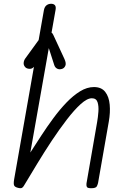

<svg xmlns="http://www.w3.org/2000/svg" viewBox="-20 -999 675 1019"><path d="M76 -2Q59 -6 55 -14.8Q51 -23.5 55 -47L213 -945Q216.5 -963 227 -971Q237.5 -979 251.5 -979Q264 -979 271 -971.8Q278 -964.5 275 -947L141 -189.5Q167.5 -230.5 198.2 -278Q229 -325.5 262.8 -371.2Q296.5 -417 332.5 -454.5Q368.5 -492 405.2 -514.5Q442 -537 478.5 -537Q518.5 -537 538.5 -511.2Q558.5 -485.5 562.2 -443.8Q566 -402 557.5 -354L500.5 -28.5Q499.5 -22.5 494.5 -11.2Q489.5 0 464.5 0Q444.5 0 441 -7Q437.5 -14 439 -25.5L495.5 -351Q500 -376.5 502.2 -406Q504.5 -435.5 497.8 -456.5Q491 -477.5 467.5 -477.5Q442.5 -477.5 408.2 -446.5Q374 -415.5 334.8 -364.5Q295.5 -313.5 255.2 -252.8Q215 -192 178 -131Q141 -70 111 -20Q104.5 -7.5 98 -2.8Q91.5 2 76 -2ZM309.5 -633.5Q294.5 -628.5 283 -634.8Q271.5 -641 267.5 -655L231.5 -767L168.5 -656Q156 -634.5 140.8 -633.8Q125.5 -633 116 -640.5Q105 -651 105.5 -664Q106 -677 114 -688.5L207 -816.5Q215.5 -829 223.8 -830.5Q232 -832 239.5 -832Q244 -832 251.5 -827.5Q259 -823 262.5 -814.5L322 -686Q332.5 -663 326.8 -650Q321 -637 309.5 -633.5Z"/></svg>

Font: Edu QLD Hand
Style: Regular
Weight: 400
Designer: Tina and Corey Anderson, Eben Sorkin
Foundry: Sorkin Type Co.
Version: Version 2.000